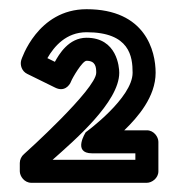

<svg xmlns="http://www.w3.org/2000/svg" viewBox="-20 -885 390 417"><path d="M168 -803C129 -803 108.1 -766.8 99.2 -750.7L82.9 -758.7C97.6 -784.3 123.7 -815 168 -815C261.9 -815 268 -761.9 268 -727C268 -672.3 167.9 -599 166.2 -597.8C166.2 -597.8 136.6 -552 180 -552H274V-538H94.3C140.9 -579.5 239 -663.2 239 -727C239 -739.2 234.1 -803 168 -803ZM168 -753C187.9 -753 189 -738.8 189 -727C189 -691.6 34.7 -552.4 32.1 -550.3C26.6 -545.7 23 -538.5 23 -531V-513C23 -502.3 32.9 -488 48 -488H299C309.7 -488 324 -497.9 324 -513V-577C324 -587.7 314.1 -602 299 -602H249.9C279.3 -630.4 318 -674.8 318 -727C318 -774.1 296.1 -865 168 -865C61.3 -865 26.7 -756.2 26.1 -754.4C23 -743.5 27.5 -730.2 39 -724.6L100 -694.6C119.1 -685.1 130.9 -698.6 134.5 -708.5C137.1 -715.4 158.8 -753 168 -753Z"/></svg>

Font: Hussar Ekologiczny
Style: Regular
Weight: 400
Foundry: Cannot Into Space Fonts
Version: Version 0.97